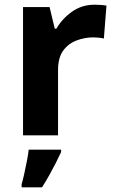

<svg xmlns="http://www.w3.org/2000/svg" viewBox="-20 -576 494 817"><path d="M383 -556Q394 -556 409 -555Q424 -554 433 -552L422 -412Q415 -414 401.5 -415.5Q388 -417 378 -417Q340 -417 305 -403.5Q270 -390 248.5 -360Q227 -330 227 -278V0H78V-546H191L213 -454H220Q244 -496 286 -526Q328 -556 383 -556ZM240 71Q230 93 217.5 117.5Q205 142 190.5 168Q176 194 159 221H72V208Q78 188 83.5 162Q89 136 94.5 109Q100 82 102 61H240Z"/></svg>

Font: Noto Sans Hanifi Rohingya
Style: Regular
Weight: 400
Designer: Monotype Design Team and DaltonMaag
Foundry: Google LLC
Version: Version 2.101